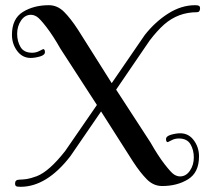

<svg xmlns="http://www.w3.org/2000/svg" viewBox="-20 -716 819 739"><path d="M410 -396 537 -581Q577 -632 627.5 -664Q678 -696 731 -696Q742 -696 746 -693.5Q750 -691 750 -684Q750 -669 738 -669Q666 -669 612 -622Q585 -598 556 -560L427 -371L559 -168Q588 -117 613.5 -84Q639 -51 650.5 -44Q662 -37 673 -37Q696 -37 711 -59Q726 -81 726 -110Q726 -139 713 -161Q700 -183 668 -183Q653 -183 640 -176Q627 -169 626 -169Q619 -169 619 -180.5Q619 -192 638.5 -197.5Q658 -203 674 -203Q706 -203 726 -176Q746 -149 746 -114Q746 -52 704 -26Q662 0 604 0Q571 0 545.5 -25.5Q520 -51 492 -94L369 -287L251 -115Q160 3 59 3Q46 3 42 0.5Q38 -2 38 -10Q38 -24 54 -24.5Q70 -25 83.5 -27Q97 -29 122 -38Q170 -57 231 -135L353 -312L213 -528Q184 -579 158.5 -612Q133 -645 121.5 -652Q110 -659 99 -659Q76 -659 61 -637Q46 -615 46 -586Q46 -557 59 -535Q72 -513 104 -513Q119 -513 132 -520Q145 -527 146 -527Q153 -527 153 -515.5Q153 -504 133.5 -498.5Q114 -493 98 -493Q66 -493 46 -520Q26 -547 26 -582Q26 -644 68 -670Q110 -696 168 -696Q201 -696 226.5 -670.5Q252 -645 280 -602Z"/></svg>

Font: Spirax
Style: Regular
Weight: 400
Designer: Brenda Gallo (gbrenda1987@gmail.com)
Foundry: Brenda Gallo
Version: Version 1.002